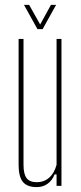

<svg xmlns="http://www.w3.org/2000/svg" viewBox="-20 -759 331 784"><path d="M130 5Q91 5 73.5 -16.2Q56 -37.5 56 -86V-600H76V-86Q76 -48 88.8 -31.5Q101.5 -15 130 -15Q159.5 -15 180.5 -33.2Q201.5 -51.5 211 -86V-600H231V0H211V-47H203Q193.5 -22.5 174.5 -8.8Q155.5 5 130 5ZM133 -640 78 -739H99L144 -659L188 -739H209L154 -640Z"/></svg>

Font: Big Shoulders Display Thin Thin
Style: Regular
Weight: 250
Version: Version 2.002